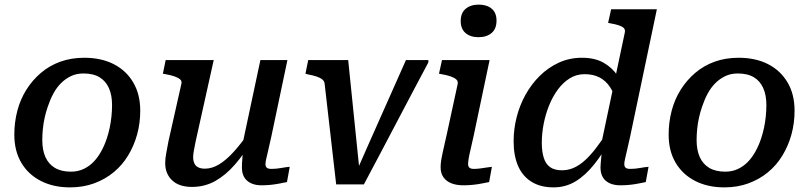

<svg xmlns="http://www.w3.org/2000/svg" viewBox="-20 -798 3500 831"><path d="M442 -198Q450 -222 455 -246Q460 -270 462.5 -295Q465 -320 465 -343Q465 -386 451.5 -416.5Q438 -447 411 -463.5Q384 -480 341 -480Q311 -480 287 -468.5Q263 -457 244 -438Q225 -419 211 -393Q197 -367 187 -337Q179 -314 173.5 -289.5Q168 -265 165.5 -240Q163 -215 163 -192Q163 -149 176.5 -118.5Q190 -88 217.5 -71.5Q245 -55 287 -55Q317 -55 341.5 -66.5Q366 -78 384.5 -97Q403 -116 417.5 -142Q432 -168 442 -198ZM42 -215Q42 -269 55 -318.5Q68 -368 94 -409.5Q120 -451 157 -482.5Q194 -514 241 -531Q288 -548 345 -548Q418 -548 472 -520.5Q526 -493 556.5 -441.5Q587 -390 587 -319Q587 -265 573.5 -216Q560 -167 534.5 -125Q509 -83 472 -52.5Q435 -22 387.5 -4.5Q340 13 283 13Q211 13 156.5 -15Q102 -43 72 -94Q42 -145 42 -215Z M827 -187Q822 -162 819 -146Q816 -130 816 -117Q816 -103 821 -91.5Q826 -80 837.5 -74Q849 -68 867 -68Q898 -68 929 -87Q960 -106 992.5 -142Q1025 -178 1061 -230L1073 -191Q1036 -131 996.5 -85.5Q957 -40 911.5 -14.5Q866 11 811 11Q755 11 725 -17.5Q695 -46 695 -92Q695 -112 699.5 -135Q704 -158 709 -186L765 -435Q768 -447 759.5 -454.5Q751 -462 735 -467.5Q719 -473 696 -477L685 -479L697 -538H905ZM1155 -210Q1147 -173 1141 -148Q1135 -123 1132 -109Q1129 -95 1129 -88Q1129 -77 1135 -72Q1141 -67 1154 -67Q1176 -67 1197.5 -71Q1219 -75 1234 -76L1222 -10Q1207 -7 1189 -3.5Q1171 0 1152 2Q1133 4 1112 4Q1073 4 1050 -15.5Q1027 -35 1027 -74Q1027 -80 1027.5 -92Q1028 -104 1029.5 -120Q1031 -136 1033 -154L1024 -148L1107 -538H1224Z M1487 -538H1314L1302 -479L1313 -476Q1334 -472 1349.5 -467Q1365 -462 1374.5 -454.5Q1384 -447 1385 -436L1435 0H1555Q1590 -66 1625 -132Q1660 -198 1694.5 -264Q1729 -330 1764 -396Q1799 -462 1834 -528V-538H1737Q1710 -477 1683 -416.5Q1656 -356 1629 -295Q1602 -234 1575 -173.5Q1548 -113 1521 -51L1538 -39Z M1887 -74Q1887 -88 1889.5 -104Q1892 -120 1898 -147Q1904 -174 1914 -218L1961 -435Q1963 -447 1954.5 -454.5Q1946 -462 1930 -467.5Q1914 -473 1891 -477L1880 -479L1893 -538H2099L2030 -210Q2022 -173 2016 -148Q2010 -123 2008 -109Q2006 -95 2006 -88Q2006 -77 2012 -72Q2018 -67 2031 -67Q2045 -67 2059 -69Q2073 -71 2086.5 -73Q2100 -75 2109 -76L2097 -10Q2082 -7 2064 -3.5Q2046 0 2026 2Q2006 4 1985 4Q1956 4 1934 -4.5Q1912 -13 1899.5 -30.5Q1887 -48 1887 -74ZM1974 -707Q1974 -742 1995.5 -760Q2017 -778 2052 -778Q2087 -778 2108 -760.5Q2129 -743 2129 -709Q2129 -673 2107.5 -655Q2086 -637 2051 -637Q2016 -637 1995 -655Q1974 -673 1974 -707Z M2376 13Q2319 13 2280 -11.5Q2241 -36 2222 -80.5Q2203 -125 2203 -187Q2203 -239 2216 -290.5Q2229 -342 2254.5 -388Q2280 -434 2316.5 -470Q2353 -506 2399 -527Q2445 -548 2499 -548Q2554 -548 2591.5 -527Q2629 -506 2653 -470.5Q2677 -435 2689 -390L2649 -355Q2639 -392 2621 -420Q2603 -448 2575.5 -462.5Q2548 -477 2510 -477Q2475 -477 2446 -459Q2417 -441 2394.5 -410.5Q2372 -380 2356.5 -341.5Q2341 -303 2333 -261.5Q2325 -220 2325 -180Q2325 -142 2333.5 -115Q2342 -88 2361 -74.5Q2380 -61 2412 -61Q2439 -61 2463 -71.5Q2487 -82 2510.5 -103Q2534 -124 2558.5 -155.5Q2583 -187 2610 -230L2627 -199Q2590 -135 2552 -87Q2514 -39 2471 -13Q2428 13 2376 13ZM2665 4Q2625 4 2602 -15.5Q2579 -35 2579 -74Q2579 -80 2580 -92Q2581 -104 2582.5 -119Q2584 -134 2586 -152L2577 -150L2684 -656Q2687 -669 2680.5 -676Q2674 -683 2659.5 -688Q2645 -693 2622 -697L2612 -699L2625 -758H2823L2708 -210Q2700 -173 2694 -148Q2688 -123 2685 -109Q2682 -95 2682 -88Q2682 -77 2688 -72Q2694 -67 2707 -67Q2729 -67 2750.5 -71Q2772 -75 2787 -76L2775 -10Q2760 -7 2742.5 -3.5Q2725 0 2705.5 2Q2686 4 2665 4Z M3274 -198Q3282 -222 3287 -246Q3292 -270 3294.5 -295Q3297 -320 3297 -343Q3297 -386 3283.5 -416.5Q3270 -447 3243 -463.5Q3216 -480 3173 -480Q3143 -480 3119 -468.5Q3095 -457 3076 -438Q3057 -419 3043 -393Q3029 -367 3019 -337Q3011 -314 3005.5 -289.5Q3000 -265 2997.5 -240Q2995 -215 2995 -192Q2995 -149 3008.5 -118.5Q3022 -88 3049.5 -71.5Q3077 -55 3119 -55Q3149 -55 3173.5 -66.5Q3198 -78 3216.5 -97Q3235 -116 3249.5 -142Q3264 -168 3274 -198ZM2874 -215Q2874 -269 2887 -318.5Q2900 -368 2926 -409.5Q2952 -451 2989 -482.5Q3026 -514 3073 -531Q3120 -548 3177 -548Q3250 -548 3304 -520.5Q3358 -493 3388.5 -441.5Q3419 -390 3419 -319Q3419 -265 3405.5 -216Q3392 -167 3366.5 -125Q3341 -83 3304 -52.5Q3267 -22 3219.5 -4.5Q3172 13 3115 13Q3043 13 2988.5 -15Q2934 -43 2904 -94Q2874 -145 2874 -215Z"/></svg>

Font: Roboto Serif Medium
Style: Italic
Weight: 500
Italic angle: -10°
Designer: Greg Gazdowicz
Foundry: Commercial Type
Version: Version 1.008